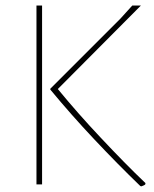

<svg xmlns="http://www.w3.org/2000/svg" viewBox="-20 -657 547 684"><path d="M109.9 0V-637.2H129.9V0ZM186 -339.8Q257.8 -252.4 337.4 -168Q425.8 -73.7 498 -4.9V-1Q496.1 2 492.2 3.4Q484.4 6.3 483.9 6.8L480 5.9Q398.4 -72.8 314.9 -161.6Q233.9 -247.6 159.2 -337.9V-340.8L408.2 -589.8L451.2 -637.2H481.9Z"/></svg>

Font: Datalegreya
Style: Thin
Weight: 250
Designer: Figs Lab
Foundry: Figs Lab
Version: Version 1.002;PS 001.002;hotconv 1.0.70;makeotf.lib2.5.58329